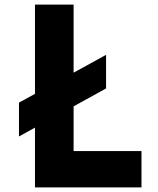

<svg xmlns="http://www.w3.org/2000/svg" viewBox="-20 -820 690 840"><path d="M63 -223V-371L444 -580V-433ZM133 0V-800H302V-159H599V0Z"/></svg>

Font: Martian Mono SemiCondensed
Style: Bold
Weight: 700
Width: 4
Designer: Roman Shamin
Foundry: Evil Martians
Version: Version 1.000